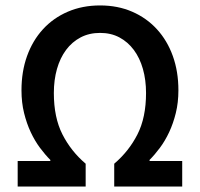

<svg xmlns="http://www.w3.org/2000/svg" viewBox="-20 -686 735 706"><path d="M45 0V-94H165V-98Q146 -117 127 -142.5Q108 -168 93 -200Q78 -232 68.5 -270.5Q59 -309 59 -354Q59 -423 79.5 -480Q100 -537 138 -578.5Q176 -620 229.5 -643Q283 -666 348 -666Q413 -666 466 -643Q519 -620 557 -578.5Q595 -537 615.5 -480Q636 -423 636 -354Q636 -309 626.5 -270.5Q617 -232 602 -200Q587 -168 568 -142.5Q549 -117 530 -98V-94H650V0H400V-84Q454 -130 485.5 -192Q517 -254 517 -344Q517 -392 505.5 -432.5Q494 -473 472 -502.5Q450 -532 419 -548.5Q388 -565 348 -565Q308 -565 276.5 -548.5Q245 -532 223 -502.5Q201 -473 189.5 -432.5Q178 -392 178 -344Q178 -254 209.5 -192Q241 -130 295 -84V0Z"/></svg>

Font: Giro Semibold
Style: Regular
Weight: 600
Designer: Paul D. Hunt
Foundry: Adobe Systems Incorporated
Version: Version 1.000;PS 1.0;hotconv 1.0.88;makeotf.lib2.5.647800